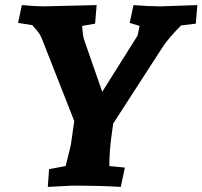

<svg xmlns="http://www.w3.org/2000/svg" viewBox="-20 -730 796 755"><path d="M750 -637 692 -630Q639 -576 619 -544L425 -244L418 -193Q410 -134 410 -77L471 -71L455 5Q376 0 264 0L168 5L173 -65L238 -77Q238 -79 247.5 -115Q257 -151 259 -163L272 -254L145 -577Q137 -599 114 -623L107 -631L51 -640L66 -710Q117 -705 153 -705L360 -710L354 -637L303 -628Q305 -595 310 -576L382 -369L521 -590L529 -628L490 -640L505 -710Q566 -705 612 -705L756 -710Z"/></svg>

Font: Andada SC
Style: Bold Italic
Weight: 700
Italic angle: -8.29999°
Designer: Carolina Giovagnoli
Foundry: Carolina Giovagnoli
Version: Version 1.003